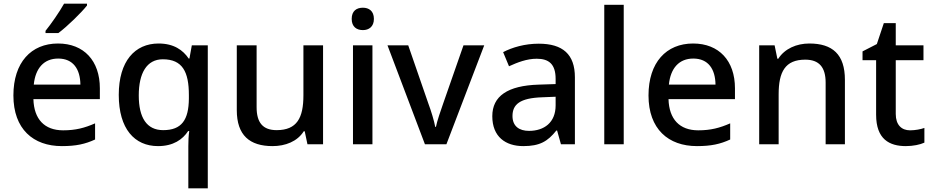

<svg xmlns="http://www.w3.org/2000/svg" viewBox="-20 -786 5080 1046"><path d="M454 -756V-766H329C304 -721 258 -655 228 -618V-606H298C347 -642 425 -719 454 -756ZM296 -549C150 -549 53 -446 53 -266C53 -83 161 10 317 10C394 10 444 -1 498 -26V-114C441 -89 392 -76 324 -76C222 -76 165 -137 162 -246H524V-305C524 -455 437 -549 296 -549ZM297 -467C379 -467 417 -409 418 -325H164C173 -415 220 -467 297 -467Z M1006 11V240H1112V-539H1025L1012 -467H1008C977 -513 927 -549 844 -549C715 -549 627 -453 627 -269C627 -84 713 10 841 10C924 10 975 -26 1005 -72H1011C1007 -48 1006 -14 1006 11ZM869 -77C779 -77 736 -145 736 -266C736 -387 779 -463 867 -463C974 -463 1009 -395 1009 -268V-249C1008 -133 970 -77 869 -77Z M1740 -539H1633V-267C1633 -144 1598 -77 1487 -77C1412 -77 1378 -118 1378 -202V-539H1270V-186C1270 -49 1340 10 1465 10C1534 10 1600 -15 1635 -71H1640L1655 0H1740Z M1957 -744C1923 -744 1896 -727 1896 -683C1896 -640 1923 -622 1957 -622C1989 -622 2017 -640 2017 -683C2017 -727 1989 -744 1957 -744ZM2009 -539H1903V0H2009Z M2295 0H2412L2618 -539H2505L2394 -221C2381 -184 2361 -126 2355 -95H2351C2346 -125 2328 -184 2314 -221L2204 -539H2091Z M2915 -548C2839 -548 2771 -528 2721 -502L2753 -425C2799 -446 2850 -466 2904 -466C2969 -466 3007 -438 3007 -356V-328L2916 -325C2745 -320 2662 -262 2662 -153C2662 -41 2734 10 2831 10C2921 10 2964 -16 3011 -75H3015L3036 0H3112V-365C3112 -490 3046 -548 2915 -548ZM2934 -256 3007 -259V-212C3007 -118 2944 -73 2862 -73C2809 -73 2772 -98 2772 -154C2772 -217 2812 -252 2934 -256Z M3378 0V-760H3272V0Z M3756 -549C3610 -549 3513 -446 3513 -266C3513 -83 3621 10 3777 10C3854 10 3904 -1 3958 -26V-114C3901 -89 3852 -76 3784 -76C3682 -76 3625 -137 3622 -246H3984V-305C3984 -455 3897 -549 3756 -549ZM3757 -467C3839 -467 3877 -409 3878 -325H3624C3633 -415 3680 -467 3757 -467Z M4389 -549C4320 -549 4255 -521 4220 -466H4215L4200 -539H4116V0H4222V-272C4222 -394 4257 -461 4367 -461C4443 -461 4478 -419 4478 -336V0H4583V-351C4583 -490 4515 -549 4389 -549Z M4938 -76C4892 -76 4860 -105 4860 -165V-458H5011V-539H4860V-660H4795L4757 -546L4679 -506V-458H4753V-161C4753 -27 4826 10 4915 10C4954 10 4993 2 5016 -9V-89C4997 -82 4966 -76 4938 -76Z"/></svg>

Font: Noto Sans Georgian Medium
Style: Regular
Weight: 500
Designer: Monotype Design Team, Akaki Razmadze
Foundry: Google LLC
Version: Version 2.005